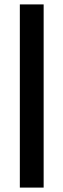

<svg xmlns="http://www.w3.org/2000/svg" viewBox="-20 -851 288 871"><path d="M70 0V-831H178V0Z"/></svg>

Font: Merriweather 24pt Medium
Style: Regular
Weight: 500
Designer: Eben Sorkin
Foundry: Eben Sorkin
Version: Version 2.100